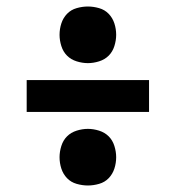

<svg xmlns="http://www.w3.org/2000/svg" viewBox="-20 -635 540 590"><path d="M250 -441Q233 -441 215.5 -446.5Q198 -452 186 -464Q174 -476 168.5 -493.5Q163 -511 163 -528Q163 -546 168.5 -563Q174 -580 186 -592.5Q198 -605 215.5 -610Q233 -615 250 -615Q267 -615 284.5 -610Q302 -605 314 -592.5Q326 -580 331.5 -563Q337 -546 337 -528Q337 -511 331.5 -493.5Q326 -476 314 -464Q302 -452 284.5 -446.5Q267 -441 250 -441ZM62 -291V-389H438V-291ZM250 -65Q233 -65 215.5 -70Q198 -75 186 -87.5Q174 -100 168.5 -117Q163 -134 163 -152Q163 -169 168.5 -186.5Q174 -204 186 -216Q198 -228 215.5 -233.5Q233 -239 250 -239Q267 -239 284.5 -233.5Q302 -228 314 -216Q326 -204 331.5 -186.5Q337 -169 337 -152Q337 -134 331.5 -117Q326 -100 314 -87.5Q302 -75 284.5 -70Q267 -65 250 -65Z"/></svg>

Font: Iosevka Curly Slab Extrabold
Style: Regular
Weight: 800
Monospace: yes
Designer: Belleve Invis
Foundry: Belleve Invis
Version: Version 22.1.2; ttfautohint (v1.8.4)